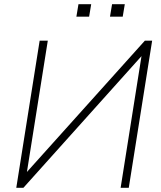

<svg xmlns="http://www.w3.org/2000/svg" viewBox="-20 -900 772 920"><path d="M58 0 170 -705H209L109 -76L674 -705H709L597 0H558L658 -631L92 0ZM507 -820 517 -880H578L568 -820ZM346 -820 356 -880H417L407 -820Z"/></svg>

Font: Nunito Sans ExtraLight
Style: Italic
Weight: 200
Italic angle: -9°
Designer: Vernon Adams
Foundry: Vernon Adams
Version: Version 3.006; ttfautohint (v1.8.3)